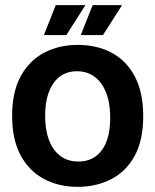

<svg xmlns="http://www.w3.org/2000/svg" viewBox="-20 -710 602 744"><path d="M281 14Q208 14 150.5 -16.5Q93 -47 60 -108Q27 -169 27 -261Q27 -354 60.5 -415Q94 -476 151.5 -506Q209 -536 281 -536Q356 -536 413 -505.5Q470 -475 502.5 -413.5Q535 -352 535 -260Q535 -166 501.5 -105.5Q468 -45 410.5 -15.5Q353 14 281 14ZM284 -84Q342 -84 374.5 -128Q407 -172 407 -253Q407 -338 372.5 -386Q338 -434 278 -434Q220 -434 187.5 -388Q155 -342 155 -262Q155 -178 189 -131Q223 -84 284 -84ZM237 -574H150L196 -690H311ZM379 -574H293L339 -690H453Z"/></svg>

Font: Bricolage Grotesque 48pt SemiBold
Style: Regular
Weight: 600
Designer: Mathieu Triay
Foundry: Atelier Triay
Version: Version 1.000; ttfautohint (v1.8.4.7-5d5b);gftools[0.9.32]